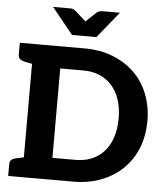

<svg xmlns="http://www.w3.org/2000/svg" viewBox="-61 -990 891 1044"><g transform="rotate(5 384.5 -468.5)"><path d="M99 0V-727H379Q462 -727 531.5 -699.5Q601 -672 650 -624Q699 -576 725 -509Q751 -442 751 -364Q751 -284 725 -217.5Q699 -151 650 -103Q601 -54 531.5 -27Q462 0 379 0ZM254 -119H379Q447 -119 495 -149Q543 -179 568.5 -234Q594 -289 594 -364Q594 -438 568.5 -492.5Q543 -547 495 -577Q447 -607 379 -607H254ZM23 0V-65Q23 -80 32 -88Q41 -96 57 -99L107 -110L121 0ZM121 -727 107 -617 57 -627Q41 -631 32 -638.5Q23 -646 23 -662V-727ZM551 -937 435 -794H302L186 -937H280Q297 -937 308 -927L368 -874L425 -927Q429 -931 437 -934Q445 -937 453 -937Z"/></g></svg>

Font: Aleo ExtraBold
Style: Regular
Weight: 800
Designer: Alessio Laiso
Foundry: Alessio Laiso
Version: Version 2.001;gftools[0.9.29]